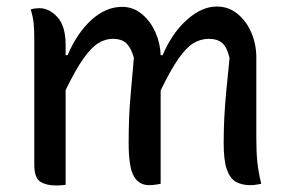

<svg xmlns="http://www.w3.org/2000/svg" viewBox="-20 -563 890 588"><path d="M181 3Q174 4 167.5 4.5Q161 5 151 5Q122 5 103.5 -6.5Q85 -18 85 -59V-440Q85 -472 83 -492Q81 -512 74 -534Q80 -536 87 -537Q94 -538 100 -538Q131 -538 156 -510.5Q181 -483 181 -425V-394H187Q216 -462 260 -502Q304 -542 354 -542Q388 -542 414.5 -520Q441 -498 456 -464Q471 -430 472 -394H478Q507 -462 552.5 -502.5Q598 -543 644 -543Q680 -543 707.5 -520.5Q735 -498 750 -462.5Q765 -427 765 -387V-139Q765 -98 768 -68Q771 -38 780 0Q773 1 765 2.5Q757 4 746 4Q720 4 702 -6.5Q684 -17 674.5 -44.5Q665 -72 665 -124Q665 -167 667 -204.5Q669 -242 673 -284.5Q677 -327 683 -385Q676 -417 661.5 -430.5Q647 -444 619 -444Q594 -444 572 -430.5Q550 -417 526 -382.5Q502 -348 472 -286V0Q465 1 456.5 2.5Q448 4 436 4Q406 4 390 -23Q374 -50 374 -126Q374 -168 375.5 -204.5Q377 -241 381 -283.5Q385 -326 390 -386Q382 -415 368 -429.5Q354 -444 325 -444Q302 -444 280.5 -430.5Q259 -417 235 -383Q211 -349 181 -287Z"/></svg>

Font: Recursive Sn Csl St
Style: Regular
Weight: 400
Version: Version 1.079;hotconv 1.0.112;makeotfexe 2.5.65598; ttfautoh